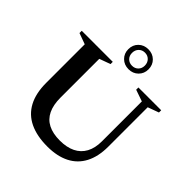

<svg xmlns="http://www.w3.org/2000/svg" viewBox="-237 -1063 1242 1242"><g transform="rotate(45 384.0 -442.0)"><path d="M618.5 -262V-627L539 -654.5V-675H747.5V-654.5L672 -627V-266.5Q672 -176 639.5 -113.8Q607 -51.5 544.5 -19.8Q482 12 392.5 12Q296 12 230 -19.8Q164 -51.5 130 -115.2Q96 -179 96 -274.5V-627L20.5 -654.5V-675H304.5V-654.5L229 -627V-272Q229 -205.5 250.5 -161Q272 -116.5 315 -94.5Q358 -72.5 422 -72.5Q485 -72.5 528.8 -94Q572.5 -115.5 595.5 -157.8Q618.5 -200 618.5 -262ZM410 -895.5Q450 -895.5 476.2 -869.8Q502.5 -844 502.5 -804Q502.5 -765 476.2 -739Q450 -713 410 -713Q370 -713 343.8 -739Q317.5 -765 317.5 -804Q317.5 -844 343.8 -869.8Q370 -895.5 410 -895.5ZM410 -745Q435.5 -745 452 -761.5Q468.5 -778 468.5 -804Q468.5 -830.5 452 -847.5Q435.5 -864.5 410 -864.5Q384.5 -864.5 368 -847.5Q351.5 -830.5 351.5 -804Q351.5 -778 368 -761.5Q384.5 -745 410 -745Z"/></g></svg>

Font: Newsreader 24pt SemiBold
Style: Regular
Weight: 600
Designer: Hugues Gentile
Foundry: Production Type
Version: Version 1.003